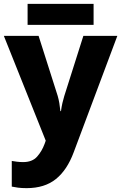

<svg xmlns="http://www.w3.org/2000/svg" viewBox="-20 -735 628 995"><path d="M0 -549H180L279 -238Q284 -221 287.5 -200.5Q291 -180 293 -159H296Q299 -182 303.5 -201.5Q308 -221 313 -237L412 -549H588L362 54Q328 146 269.5 193Q211 240 118 240Q92 240 73.5 237.5Q55 235 41 232V99Q52 101 67.5 103Q83 105 100 105Q147 105 172 77Q197 49 211 11L217 -6ZM465 -715V-606H123V-715Z"/></svg>

Font: Noto Sans ExtraBold
Style: Regular
Weight: 800
Designer: Monotype Design Team
Foundry: Monotype Imaging Inc.
Version: Version 2.007